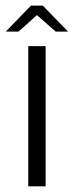

<svg xmlns="http://www.w3.org/2000/svg" viewBox="-47 -658 260 678"><path d="M52.8 0V-495H114.1V0ZM-26.6 -546.4 62.4 -638.2H104.1L193.4 -546.4H149.7L83.3 -604.8L18.4 -546.4Z"/></svg>

Font: Alumni Sans Thin
Style: Regular
Weight: 100
Designer: Robert E. Leuschke
Foundry: Robert E. Leuschke
Version: Version 1.018